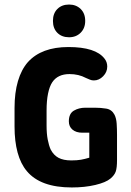

<svg xmlns="http://www.w3.org/2000/svg" viewBox="-20 -814 575 845"><path d="M373 -120Q353 -114 336 -111Q319 -108 294 -108Q259 -108 237.5 -119.5Q216 -131 203 -156Q195 -174 190 -200Q185 -226 185 -261V-327Q185 -371 191.5 -402.5Q198 -434 210 -452Q234 -488 286 -488Q326 -488 358 -471Q367 -467 375.5 -463.5Q384 -460 393 -460Q416 -460 434 -478.5Q452 -497 452 -521Q452 -541 440 -556Q401 -607 281 -607Q163 -607 103 -541Q74 -508 59 -457Q44 -406 44 -339V-257Q44 -192 57.5 -142.5Q71 -93 98 -61Q158 11 296 11Q353 11 399.5 0Q446 -11 466 -28Q484 -43 489.5 -59.5Q495 -76 495 -109V-221Q495 -246 493.5 -269.5Q492 -293 484 -309Q472 -332 447.5 -336Q423 -340 397 -340H356Q327 -340 305 -327Q283 -314 283 -280Q283 -257 299 -243.5Q315 -230 342 -230H373ZM284 -794Q252 -794 232.5 -774.5Q213 -755 213 -722Q213 -689 232.5 -669.5Q252 -650 284 -650Q315 -650 335 -670Q355 -690 355 -722Q355 -755 335 -774.5Q315 -794 284 -794Z"/></svg>

Font: Beiruti ExtraBold
Style: Regular
Weight: 800
Designer: Arlette Boutros
Foundry: Boutros
Version: Version 1.41